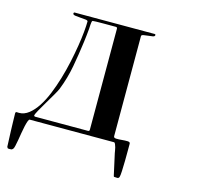

<svg xmlns="http://www.w3.org/2000/svg" viewBox="-130 -871 1260 1223"><g transform="rotate(15 500.0 -259.5)"><path d="M114 0Q108 0 103 14Q98 28 93 49.5Q88 71 84 96.5Q80 122 76 145Q72 168 68 185Q64 202 60 206Q54 212 51 213Q48 214 40 214Q30 214 27 213.5Q24 213 20 203Q20 202 19.5 187.5Q19 173 18 150.5Q17 128 16 101Q15 74 14.5 50Q14 26 13.5 8.5Q13 -9 13 -14Q13 -25 21 -24.5Q29 -24 36 -24Q70 -24 100 -47.5Q130 -71 155.5 -110Q181 -149 202 -200.5Q223 -252 240 -309Q257 -366 269.5 -424Q282 -482 290.5 -534.5Q299 -587 303 -630Q307 -673 307 -699Q307 -706 291.5 -708Q276 -710 257 -711Q238 -712 222.5 -714.5Q207 -717 207 -725Q207 -733 214 -733H741Q747 -733 747 -727Q747 -718 733.5 -715.5Q720 -713 703.5 -711.5Q687 -710 673.5 -707.5Q660 -705 660 -697V-37Q660 -26 677 -25.5Q694 -25 714 -27Q734 -29 751 -28.5Q768 -28 768 -17Q768 -3 768 29.5Q768 62 767.5 98Q767 134 765.5 164.5Q764 195 761 204Q757 215 746.5 214Q736 213 727 213Q724 213 722 202Q720 191 719 188L692 66Q691 62 689.5 51Q688 40 685 29Q682 18 678 9Q674 0 669 0ZM337 -711Q334 -709 332.5 -702Q331 -695 330.5 -686Q330 -677 329.5 -669Q329 -661 329 -658Q327 -635 324.5 -612.5Q322 -590 319 -567Q308 -483 293 -401Q278 -319 247 -240Q241 -225 222.5 -193.5Q204 -162 184.5 -129Q165 -96 149.5 -68.5Q134 -41 134 -32Q134 -30 137 -28.5Q140 -27 142 -27H490Q500 -27 500 -37V-703Q500 -713 490 -713Q482 -713 458.5 -713Q435 -713 408.5 -713Q382 -713 361 -712.5Q340 -712 337 -711Z"/></g></svg>

Font: SoukouMincho
Style: Regular
Weight: 400
Designer: Dr. Ken Lunde (project architect, glyph set definition & overall production); Masataka HATTORI  (production & ideograph 
Foundry: Adobe Systems Incorporated
Version: Version 1.00